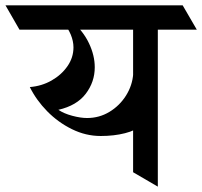

<svg xmlns="http://www.w3.org/2000/svg" viewBox="-74 -677 747 709"><path d="M153.8 -598.6H191.4Q233.4 -562 254.6 -517.1Q275.9 -472.2 275.9 -428.7Q275.9 -374.5 242.7 -330.8Q209.5 -287.1 141.6 -271.5Q161.6 -257.8 192.6 -249.5Q223.6 -241.2 247.6 -241.2Q292.5 -241.2 330.1 -263.9Q367.7 -286.6 391.4 -324.2Q415 -361.8 418 -405.3L443.8 -385.3V-212.4Q427.7 -195.3 387.5 -185.1Q347.2 -174.8 297.9 -174.8Q242.7 -174.8 191.7 -200Q140.6 -225.1 100.3 -266.1Q60.1 -307.1 36.1 -355.5Q79.6 -358.9 116.2 -379.6Q152.8 -400.4 175 -432.4Q197.3 -464.4 197.3 -502Q197.3 -525.4 187 -550Q176.8 -574.7 153.8 -598.6ZM367.2 -657.2 419.4 -567.4H-2L-53.7 -657.2ZM600.6 -657.2 652.8 -567.4H222.7L170.4 -657.2ZM417.5 -41V-657.2H508.8V12.2Z"/></svg>

Font: Annapurna SIL
Style: Bold
Weight: 700
Designer: Peter Martin, Annie Olsen
Foundry: SIL International
Version: Version 2.000